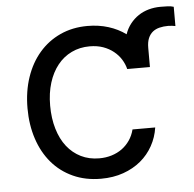

<svg xmlns="http://www.w3.org/2000/svg" viewBox="-47 -646 713 706"><g transform="rotate(-5 309.5 -293.5)"><path d="M429 -382.1Q424.4 -400.9 413.7 -418Q403.1 -435 386.5 -448.3Q370 -461.6 348 -469.5Q326 -477.3 298.3 -477.3Q261.7 -477.3 231.5 -462.7Q201.3 -448.2 179.9 -421.3Q158.4 -394.5 146.7 -356.9Q134.9 -319.2 134.9 -272.7Q134.9 -225.5 146.5 -186.8Q158 -148.1 179.3 -120.9Q200.6 -93.8 230.8 -78.8Q261 -63.9 298.3 -63.9Q322.8 -63.9 344.1 -70.5Q365.4 -77.1 382.3 -89.3Q399.1 -101.6 411.2 -119.1Q423.3 -136.7 429 -159.1H512.8Q507.5 -122.9 490.2 -91.8Q473 -60.7 445.5 -37.8Q418 -14.9 380.9 -1.8Q343.8 11.4 298.3 11.4Q240.8 11.4 195 -9.6Q149.1 -30.5 117.2 -68Q85.2 -105.5 68.2 -157.1Q51.1 -208.8 51.1 -269.9Q51.1 -332.4 68.7 -384.2Q86.3 -436.1 118.6 -473.5Q150.9 -511 196.2 -531.8Q241.5 -552.6 296.9 -552.6Q338.4 -552.6 374.1 -541.4Q409.8 -530.2 437.9 -509.6Q445.3 -531.2 458.5 -547.9Q471.6 -564.6 488.8 -576.2Q506 -587.7 527 -593.6Q547.9 -599.4 571 -599.4Q583.8 -599.4 596.8 -598.9Q609.7 -598.4 619.3 -595.2V-524.1Q614 -525.2 606.9 -526.1Q599.8 -527 592.3 -527Q575.3 -527 560.7 -523.4Q546.2 -519.9 535.5 -511.4Q524.9 -502.8 518.8 -488.6Q512.8 -474.4 512.8 -453.1V-382.1Z"/></g></svg>

Font: Fast_Sans-Dotted
Style: Regular
Weight: 400
Version: Version 3.018